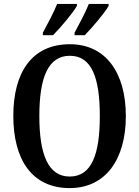

<svg xmlns="http://www.w3.org/2000/svg" viewBox="-20 -951 711 981"><path d="M361 -784V-771H413C452 -811 516 -886 535 -921V-931H434C416 -886 387 -832 361 -784ZM199 -784V-771H251C290 -811 354 -886 373 -921V-931H272C254 -886 225 -832 199 -784ZM336 10C520 10 623 -137 623 -358C623 -580 520 -725 337 -725C142 -725 48 -580 48 -359C48 -137 142 10 336 10ZM336 -49C225 -49 181 -164 181 -358C181 -553 225 -666 337 -666C449 -666 490 -553 490 -358C490 -164 449 -49 336 -49Z"/></svg>

Font: Noto Serif Ethiopic Condensed SemiBold
Style: Regular
Weight: 600
Width: 3
Designer: Monotype Design Team
Foundry: Monotype Imaging Inc.
Version: Version 2.102